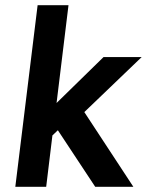

<svg xmlns="http://www.w3.org/2000/svg" viewBox="-20 -720 566 740"><path d="M125 -700H244L198 -323L379 -500H526L305 -288L494 0H347L203 -218L182 -198L158 0H39Z"/></svg>

Font: Haskoy Bold
Style: Italic
Weight: 700
Designer: Ertekin Erdin
Foundry: Ertekin Erdin
Version: Version 2.000; ttfautohint (v1.8.4.7-5d5b)